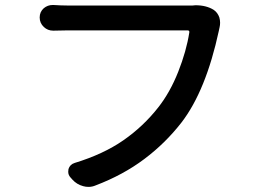

<svg xmlns="http://www.w3.org/2000/svg" viewBox="-20 -730 1040 768"><path d="M751 -708Q756.8 -709 761.7 -709Q805.7 -709 835 -690.4Q850.6 -679.7 857.4 -660.2Q860.4 -649.4 860.4 -638.7Q860.4 -629.9 858.4 -621.1Q858.4 -619.1 856.9 -614.3Q855.5 -609.4 855.5 -607.4Q803.7 -367.2 706.1 -240.2Q641.6 -157.2 557.1 -93.8Q472.7 -30.3 362.3 11.7Q348.6 17.6 334 17.6Q323.2 17.6 312.5 14.6Q287.1 7.8 269.5 -11.7L261.7 -20.5Q252.9 -30.3 252.9 -43Q252.9 -47.9 253.9 -53.7Q259.8 -72.3 278.3 -78.1Q393.6 -113.3 473.6 -168.9Q553.7 -224.6 613.3 -300.8Q660.2 -360.4 692.9 -442.9Q725.6 -525.4 737.3 -600.6Q738.3 -608.4 730.5 -608.4H247.1Q221.7 -608.4 195.3 -607.4Q193.4 -607.4 192.4 -607.4Q170.9 -607.4 155.3 -622.1Q138.7 -637.7 138.7 -660.2Q138.7 -682.6 155.3 -697.3Q170.9 -710 190.4 -710Q192.4 -710 194.3 -710Q224.6 -708 247.1 -708H732.4Q742.2 -708 751 -708Z"/></svg>

Font: Gen Jyuu Gothic Medium
Style: Regular
Weight: 500
Designer: [Source Han Sans]
Ryoko NISHIZUKA  (kana & ideographs); Paul D. Hunt (Latin, Greek & Cyrillic); Wenlong ZHANG  (bopomofo
Version: Version 1.002.20150607